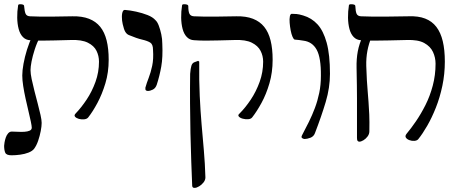

<svg xmlns="http://www.w3.org/2000/svg" viewBox="-37 -671 2226 931"><path d="M391 -102Q385 -94 371.5 -92.5Q358 -91 345.5 -94.5Q333 -98 327 -105Q321 -112 330 -121Q357 -149 383 -188Q409 -227 426 -274Q443 -321 443 -372Q443 -400 431 -424.5Q419 -449 389 -464Q359 -479 306 -477Q263 -476 228.5 -475Q194 -474 165 -474Q136 -474 109 -476Q88 -477 74 -491.5Q60 -506 53.5 -530.5Q47 -555 46.5 -585Q46 -615 51 -646Q52 -650 59 -650.5Q66 -651 73 -649Q80 -647 80 -641Q82 -616 87 -604.5Q92 -593 108 -592Q132 -591 157 -590.5Q182 -590 219 -590.5Q256 -591 314 -592Q361 -593 394.5 -580Q428 -567 449 -541Q470 -515 480 -475Q490 -435 490 -381Q490 -320 474 -267Q458 -214 435.5 -172Q413 -130 391 -102ZM19 82Q-6 82 -11.5 69.5Q-17 57 -17 36Q-17 31 -15 19.5Q-13 8 -9 -4Q-5 -16 2.5 -24.5Q10 -33 20 -33Q33 -33 49.5 -32Q66 -31 81.5 -32Q97 -33 107 -37.5Q117 -42 117 -52Q117 -60 112.5 -81.5Q108 -103 101 -132Q94 -161 87 -193Q80 -225 75.5 -254Q71 -283 71 -305Q71 -329 77 -362Q83 -395 94 -430.5Q105 -466 120 -496L159 -497Q142 -464 131.5 -431.5Q121 -399 116 -373Q111 -347 111 -331Q111 -314 116.5 -287.5Q122 -261 130 -230Q138 -199 146 -168.5Q154 -138 159.5 -113.5Q165 -89 165 -75Q165 -59 160.5 -35.5Q156 -12 148 11.5Q140 35 128 51Q119 62 101 69Q83 76 61 79Q39 82 19 82Z M680 -230Q674 -230 670.5 -233Q667 -236 668 -246Q674 -268 684 -293.5Q694 -319 701 -352Q708 -385 705 -429Q705 -456 691.5 -464.5Q678 -473 652 -479Q626 -485 588 -501Q578 -505 571 -516Q564 -527 558 -554Q556 -562 555 -571Q554 -580 554 -589.5Q554 -599 555.5 -606.5Q557 -614 560 -618.5Q563 -623 568 -623Q594 -621 623.5 -614.5Q653 -608 678.5 -598Q704 -588 717 -573Q726 -565 733 -546.5Q740 -528 745 -505Q750 -482 750 -458Q753 -394 745 -348.5Q737 -303 723 -260Q717 -243 704 -236.5Q691 -230 680 -230Z M1186 -102Q1180 -94 1166.5 -93Q1153 -92 1140 -95.5Q1127 -99 1121 -106Q1115 -113 1125 -121Q1153 -149 1179 -188Q1205 -227 1222 -274Q1239 -321 1239 -372Q1239 -400 1226.5 -424.5Q1214 -449 1184 -464Q1154 -479 1101 -477Q1059 -476 1024.5 -475Q990 -474 961 -474Q932 -474 904 -476Q883 -477 869 -491.5Q855 -506 848.5 -530.5Q842 -555 841.5 -585Q841 -615 846 -646Q847 -650 854 -650.5Q861 -651 868.5 -649Q876 -647 876 -641Q876 -616 881.5 -604.5Q887 -593 903 -592Q927 -591 952 -590.5Q977 -590 1014 -590.5Q1051 -591 1109 -592Q1156 -593 1189.5 -580Q1223 -567 1244 -541Q1265 -515 1275 -475Q1285 -435 1285 -381Q1285 -320 1269.5 -267Q1254 -214 1231 -172Q1208 -130 1186 -102ZM907 240Q901 240 898.5 238Q896 236 895 231Q893 180 890.5 114.5Q888 49 886.5 -24Q885 -97 884.5 -171Q884 -245 885 -313Q887 -339 891 -352Q895 -365 905 -369L924 -376L929 -372Q928 -280 931.5 -206Q935 -132 940.5 -68Q946 -4 951.5 58.5Q957 121 959 189Q959 202 950 213.5Q941 225 928.5 232.5Q916 240 907 240Z M1440 3Q1435 3 1428.5 -1Q1422 -5 1428 -16Q1445 -48 1461 -80.5Q1477 -113 1490 -147.5Q1503 -182 1511 -220.5Q1519 -259 1519 -303Q1520 -391 1498.5 -430Q1477 -469 1433 -474Q1423 -476 1413 -477Q1403 -478 1392 -479Q1387 -480 1381.5 -492.5Q1376 -505 1372.5 -523.5Q1369 -542 1367.5 -560.5Q1366 -579 1368.5 -591.5Q1371 -604 1378 -604Q1389 -604 1401 -603Q1413 -602 1433 -596Q1474 -584 1502.5 -553Q1531 -522 1547 -464Q1563 -406 1563 -313Q1563 -246 1542.5 -177Q1522 -108 1490 -25Q1484 -9 1468 -3Q1452 3 1440 3Z M1705 16Q1701 16 1697.5 12.5Q1694 9 1694 -2Q1694 -47 1694 -79Q1694 -111 1694 -138Q1694 -165 1694 -193Q1694 -221 1693.5 -256.5Q1693 -292 1692 -342Q1691 -386 1698 -422.5Q1705 -459 1721 -493H1765Q1751 -459 1744.5 -424.5Q1738 -390 1739 -351Q1740 -311 1742 -281.5Q1744 -252 1746 -227Q1748 -202 1750 -176Q1752 -150 1753.5 -116Q1755 -82 1754 -34Q1754 -21 1745.5 -9.5Q1737 2 1725.5 9Q1714 16 1705 16ZM1655 -646Q1656 -650 1663.5 -650.5Q1671 -651 1678.5 -649Q1686 -647 1686 -641Q1687 -616 1692 -604.5Q1697 -593 1713 -592Q1740 -591 1768 -590.5Q1796 -590 1837.5 -590.5Q1879 -591 1943 -592Q1991 -594 2024.5 -581Q2058 -568 2079 -540.5Q2100 -513 2110 -471Q2120 -429 2120 -372Q2120 -312 2108 -255Q2096 -198 2076.5 -149Q2057 -100 2034.5 -61Q2012 -22 1991 4Q1985 11 1972.5 12Q1960 13 1948 8.5Q1936 4 1931 -4Q1926 -12 1935 -23Q1956 -48 1980 -83Q2004 -118 2026 -161.5Q2048 -205 2061.5 -256Q2075 -307 2075 -362Q2075 -392 2062.5 -419Q2050 -446 2020 -462.5Q1990 -479 1935 -477Q1888 -476 1849 -475Q1810 -474 1777 -474Q1744 -474 1713 -476Q1692 -477 1678 -491.5Q1664 -506 1657.5 -530.5Q1651 -555 1650.5 -585Q1650 -615 1655 -646Z"/></svg>

Font: Noto Rashi Hebrew
Style: Regular
Weight: 400
Version: Version 1.006